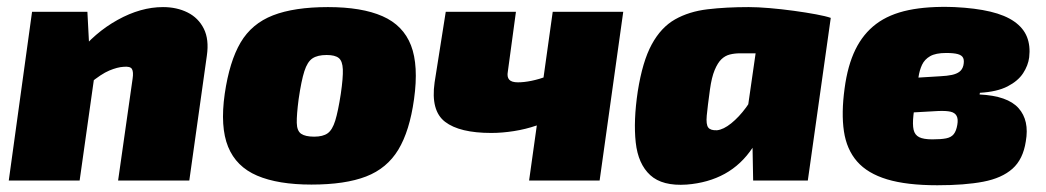

<svg xmlns="http://www.w3.org/2000/svg" viewBox="-20 -535 3100 569"><path d="M463 -514Q504 -514 536 -498Q568 -482 584 -450Q600 -418 593 -370L541 0H330L373 -302Q376 -322 371 -330.5Q366 -339 346 -337Q328 -336 304 -326Q280 -316 245 -287L210 -374Q260 -438 328.5 -476Q397 -514 463 -514ZM239 -500 246 -366 266 -354 216 0H6L75 -500Z M952 -514Q1052 -514 1113.5 -487Q1175 -460 1198 -400.5Q1221 -341 1207 -241Q1194 -147 1160.5 -91.5Q1127 -36 1065 -12Q1003 12 903 12Q804 12 742 -14.5Q680 -41 656 -100Q632 -159 646 -257Q660 -353 693 -409Q726 -465 789 -489.5Q852 -514 952 -514ZM948 -372Q921 -372 906 -362Q891 -352 882 -324Q873 -296 865 -241Q859 -195 859.5 -171Q860 -147 872.5 -138.5Q885 -130 911 -130Q937 -130 951 -140Q965 -150 973.5 -177.5Q982 -205 990 -257Q997 -305 996 -329.5Q995 -354 984 -363Q973 -372 948 -372Z M1509 -500 1485 -323Q1482 -307 1489 -299Q1496 -291 1515 -291Q1533 -291 1555 -295.5Q1577 -300 1605 -310L1623 -190Q1602 -174 1570 -163Q1538 -152 1503 -146.5Q1468 -141 1436 -141Q1342 -141 1299 -174Q1256 -207 1268 -291L1301 -500ZM1827 -500 1757 0H1548L1618 -500Z M2199 -514Q2225 -514 2260.5 -511Q2296 -508 2332.5 -503Q2369 -498 2398.5 -492.5Q2428 -487 2442 -482L2279 -376Q2254 -377 2231 -377Q2208 -377 2173 -377Q2157 -377 2143 -373.5Q2129 -370 2118 -359.5Q2107 -349 2098 -327.5Q2089 -306 2084 -270Q2077 -219 2074.5 -192.5Q2072 -166 2079 -157Q2086 -148 2105 -149Q2124 -151 2147 -169.5Q2170 -188 2191 -216.5Q2212 -245 2225 -277L2259 -221Q2244 -148 2210.5 -97.5Q2177 -47 2128 -20Q2079 7 2015 12Q1943 17 1907 -16Q1871 -49 1864 -113Q1857 -177 1870 -264Q1884 -353 1911.5 -403.5Q1939 -454 1980.5 -477.5Q2022 -501 2077 -507.5Q2132 -514 2199 -514ZM2237 -500 2442 -482 2374 0H2212L2210 -109L2183 -125Z M2809 -514Q2871 -511 2915 -500.5Q2959 -490 2986 -471Q3013 -452 3023.5 -425.5Q3034 -399 3030 -365Q3027 -341 3012 -318Q2997 -295 2966 -279Q2935 -263 2884 -260L2883 -255Q2966 -251 2998.5 -214.5Q3031 -178 3020 -116Q3012 -63 2980.5 -35Q2949 -7 2894 3.5Q2839 14 2758 14Q2667 14 2609 -3.5Q2551 -21 2520 -56.5Q2489 -92 2481 -146Q2473 -200 2483 -273Q2492 -341 2515 -388Q2538 -435 2576.5 -464Q2615 -493 2672.5 -505Q2730 -517 2809 -514ZM2784 -378Q2753 -378 2736.5 -368.5Q2720 -359 2712.5 -343Q2705 -327 2702 -306.5Q2699 -286 2696 -264Q2690 -221 2687 -193.5Q2684 -166 2687.5 -150.5Q2691 -135 2704 -128.5Q2717 -122 2743 -122Q2769 -122 2784 -125Q2799 -128 2806.5 -137.5Q2814 -147 2817 -165Q2820 -182 2815 -191.5Q2810 -201 2797 -204Q2784 -207 2760 -206L2671 -201L2684 -304L2766 -309Q2787 -310 2801 -313Q2815 -316 2823.5 -322.5Q2832 -329 2835 -341Q2838 -355 2834.5 -363Q2831 -371 2819 -374.5Q2807 -378 2784 -378Z"/></svg>

Font: Exo 2 Black
Style: Italic
Weight: 900
Italic angle: -8°
Designer: Natanael Gama
Foundry: Natanael Gama
Version: Version 2.010